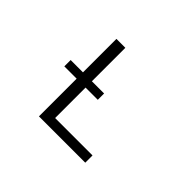

<svg xmlns="http://www.w3.org/2000/svg" viewBox="-140 -1005 1280 1280"><g transform="rotate(45 500.0 -365.0)"><path d="M210.9 -355.5V-415H327.1V-730.5H411.1V-415H526.4V-355.5H411.1V-68.4H763.7V0H327.1V-355.5Z"/></g></svg>

Font: Gen Shin Gothic Monospace Normal
Style: Regular
Weight: 350
Designer: [Source Han Sans]
Ryoko NISHIZUKA  (kana & ideographs); Paul D. Hunt (Latin, Greek & Cyrillic); Wenlong ZHANG  (bopomofo
Version: Version 1.002.20150607